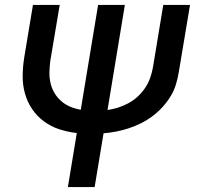

<svg xmlns="http://www.w3.org/2000/svg" viewBox="-20 -540 840 775"><path d="M254 215 290 -3Q254 -7 220 -18Q186 -29 157.5 -50Q129 -71 109.5 -100Q90 -129 80.5 -163.5Q71 -198 71.5 -235Q72 -272 78 -309L113 -520H221L183 -294Q180 -271 179.5 -248.5Q179 -226 184 -204.5Q189 -183 200 -164.5Q211 -146 227 -132Q243 -118 263 -109.5Q283 -101 306 -97L376 -520H484L414 -96Q435 -99 456 -105.5Q477 -112 497.5 -123Q518 -134 535 -149.5Q552 -165 565 -184Q578 -203 585.5 -224Q593 -245 597 -266L639 -520H747L702 -251Q698 -226 690.5 -200.5Q683 -175 669 -152Q655 -129 636.5 -108.5Q618 -88 596 -71.5Q574 -55 550 -43Q526 -31 500.5 -22.5Q475 -14 449 -9Q423 -4 398 -2L362 215Z"/></svg>

Font: Iosevka Aile Semibold Oblique
Style: Regular
Weight: 600
Italic angle: -9°
Designer: Belleve Invis
Foundry: Belleve Invis
Version: Version 31.1.0; ttfautohint (v1.8.4)